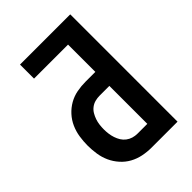

<svg xmlns="http://www.w3.org/2000/svg" viewBox="-215 -832 930 930"><g transform="rotate(-45 250.0 -367.5)"><path d="M263 0Q233 0 204 -6Q175 -12 149.5 -26Q124 -40 104 -62.5Q84 -85 72 -111.5Q60 -138 55.5 -167.5Q51 -197 51 -226Q51 -255 55.5 -284.5Q60 -314 72 -341Q84 -368 104 -390Q124 -412 149.5 -426.5Q175 -441 204 -446.5Q233 -452 263 -452H330V-639H97V-735H441V0ZM263 -96H330V-356H263Q247 -356 232 -352Q217 -348 204.5 -338.5Q192 -329 184 -315.5Q176 -302 171 -287.5Q166 -273 164 -257.5Q162 -242 162 -226Q162 -211 164 -195.5Q166 -180 171 -165Q176 -150 184 -137Q192 -124 204.5 -114.5Q217 -105 232 -100.5Q247 -96 263 -96Z"/></g></svg>

Font: Iosevka Algr
Style: Bold
Weight: 700
Monospace: yes
Designer: Belleve Invis
Foundry: Belleve Invis
Version: Version 26.0.2; ttfautohint (v1.8.3)